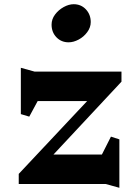

<svg xmlns="http://www.w3.org/2000/svg" viewBox="-20 -874 665 912"><path d="M464 -140 507 -225 547 -212V18L482 0H69V-48L394 -394H159L119 -320L79 -332V-552L144 -534H557V-486L234 -140ZM411 -769Q411 -744 394.5 -721.5Q378 -699 353.5 -686Q329 -673 306 -673Q271 -673 248 -697Q225 -721 225 -757Q225 -783 241.5 -805Q258 -827 282.5 -840.5Q307 -854 330 -854Q365 -854 388 -829.5Q411 -805 411 -769Z"/></svg>

Font: Inknut Antiqua SemiBold
Style: Regular
Weight: 600
Designer: Claus Eggers Sørensen
Foundry: Claus Eggers Sørensen
Version: Version 1.003; ttfautohint (v1.8.2) -l 8 -r 50 -G 200 -x 14 